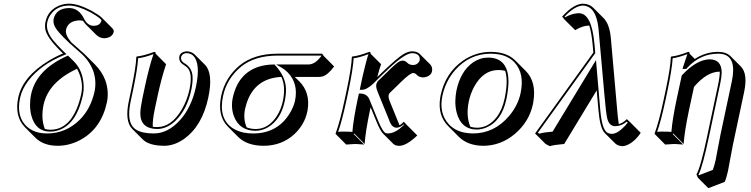

<svg xmlns="http://www.w3.org/2000/svg" viewBox="-20 -718 4042 1033"><path d="M319.3 -430.2 307.1 -441.9Q303.2 -445.8 301.8 -447.3Q231.4 -517.6 223.6 -561Q220.7 -580.1 224.6 -600.1Q238.3 -664.6 301.3 -689Q326.2 -698.2 352.5 -698.2Q400.4 -697.8 470.7 -661.1Q513.7 -636.7 526.4 -624L583 -567.4Q593.3 -556.2 592.3 -548.3Q585.4 -516.6 545.9 -512.7Q542.5 -512.2 540.5 -512.2Q515.6 -513.2 497.6 -530.8L440.9 -587.4Q432.6 -596.2 426.8 -606Q418 -607.9 410.2 -608.4Q346.7 -607.4 335 -557.6Q330.1 -529.3 362.8 -491.2L420.4 -439.9Q428.7 -432.6 435.5 -426.3L492.2 -369.6Q528.3 -333 546.4 -286.6Q567.4 -227.1 555.2 -167.5Q524.9 -25.9 411.6 35.2Q353 66.4 289.6 66.4Q213.9 65.9 170.9 23.4L114.3 -33.2Q57.1 -91.8 78.1 -192.9Q102.5 -307.1 243.7 -392.1Q280.8 -414.6 319.3 -430.2ZM221.2 -24.4Q234.9 -20 250.5 -20Q345.2 -20 393.1 -133.8Q407.7 -168.9 417 -211.9Q430.7 -276.4 397.9 -341.3Q396 -345.2 394.5 -348.1Q240.7 -276.4 214.4 -154.3Q199.2 -80.1 221.2 -24.4ZM371.6 -379.4 370.1 -380.9ZM339.4 -416 345.7 -418.9 377 -388.2Q427.2 -338.4 430.2 -255.4Q431.2 -231 426.8 -210Q391.1 -41.5 284.7 -14.2Q267.1 -9.8 250.5 -9.8Q171.4 -9.8 148.4 -97.2Q141.6 -124 141.6 -154.3Q141.6 -184.6 147.9 -212.9Q176.8 -342.8 339.4 -416ZM337.4 -426.8 323.2 -420.9Q199.7 -370.6 132.8 -284.2Q98.1 -238.8 87.9 -190.9Q66.4 -89.4 126 -35.6Q152.8 -12.2 190.9 -3.9Q210.9 0 232.9 0Q335 0 409.7 -74.2Q468.8 -134.3 488.8 -226.1Q500.5 -283.7 480.5 -339.4Q458.5 -394 414.1 -432.6L354 -485.8Q282.7 -552.2 271.5 -583Q265.6 -600.1 268.6 -616.2Q282.7 -674.3 353.5 -674.8Q404.8 -673.3 432.1 -617.2Q451.2 -579.6 483.9 -579.1Q513.2 -579.1 523.4 -600.1Q524.9 -604 525.9 -606.9Q527.8 -616.2 471.7 -648.9Q468.3 -650.9 465.8 -652.3Q397.5 -688 352.5 -688Q285.6 -688 251 -637.7Q238.8 -619.1 234.4 -598.1Q224.6 -552.2 266.6 -500.5Q284.7 -479 314 -449.2Z M826.2 -194.3 813 -132.3Q799.3 -65.9 802.2 -35.6Q813.5 -34.2 825.2 -34.2Q902.3 -34.2 958.5 -129.9Q987.3 -179.7 999.5 -236.8Q1017.6 -323.7 987.8 -354Q980.5 -360.8 969.2 -368.2Q959.5 -374.5 954.6 -379.4Q941.4 -394 944.8 -414.1Q949.2 -435.5 976.1 -440.9Q980.5 -441.9 984.9 -441.9Q1010.3 -440.9 1026.9 -425.3L1083.5 -368.7Q1127.9 -322.3 1100.6 -192.4Q1067.9 -39.1 968.3 30.8Q916.5 66.4 863.3 66.4Q782.2 65.9 748 32.2L691.4 -24.4Q650.4 -66.9 672.9 -172.9L686 -234.9Q711.9 -357.9 713.4 -411.1L715.8 -414.1Q750 -417 810.1 -439Q814 -438.5 815.9 -437Q817.9 -433.6 817.4 -429.2L873.5 -372.6Q847.7 -295.4 826.2 -194.3ZM759.8 -252.9Q781.2 -354 805.7 -426.8Q755.9 -408.2 723.1 -404.8Q720.2 -349.6 695.8 -232.9L682.6 -170.9Q659.7 -61.5 705.1 -25.4Q724.1 -10.7 753.4 -4.9Q777.3 0 807.1 0Q884.8 0 950.7 -74.2Q1011.2 -143.1 1034.2 -251Q1061.5 -380.4 1017.1 -420.4Q1007.3 -428.7 996.1 -430.7Q990.2 -431.6 984.9 -432.1Q964.4 -432.1 956.1 -416Q955.1 -413.6 954.6 -412.1Q950.2 -392.6 970.2 -378.9Q972.7 -377.4 974.6 -376.5Q1011.7 -353.5 1015.6 -311Q1018.6 -279.8 1009.3 -234.9Q986.3 -127.4 922.4 -66.4Q877 -24.4 825.2 -23.9Q735.4 -25.4 734.9 -107.9Q735.4 -137.7 746.6 -190.9Z M1356 -23.9Q1422.9 -23.9 1468.3 -91.8Q1492.2 -128.4 1502 -174.8Q1518.1 -252.9 1493.7 -304.2Q1350.1 -296.9 1306.6 -161.6Q1301.8 -146.5 1298.3 -131.3Q1287.6 -78.1 1307.1 -32.7Q1329.6 -23.9 1356 -23.9ZM1565.9 -304.2 1589.8 -280.8Q1650.9 -219.7 1634.8 -124.5Q1633.8 -119.6 1632.8 -115.2Q1618.2 -46.9 1562.5 4.9Q1495.6 65.9 1398.4 66.4Q1309.6 65.9 1262.2 19.5L1205.6 -37.1Q1147.5 -96.7 1170.4 -204.1Q1191.9 -301.3 1269.5 -366.2Q1346.7 -428.7 1472.2 -429.2H1712.9L1721.7 -417L1777.8 -360.4Q1743.7 -314.5 1714.8 -306.6Q1705.6 -304.2 1695.3 -304.2ZM1356 -14.2Q1268.1 -14.2 1238.3 -93.3Q1228 -121.6 1228 -152.3Q1228 -172.4 1231.9 -189.9Q1259.8 -321.8 1370.1 -358.4Q1408.2 -370.6 1452.6 -371.1H1457L1460 -367.7Q1516.6 -306.6 1518.6 -240.7Q1519.5 -210 1511.7 -172.9Q1490.7 -74.2 1421.9 -33.2Q1389.6 -14.6 1356 -14.2ZM1638.7 -371.1Q1671.4 -371.1 1700.2 -406.2Q1704.6 -411.6 1709 -417L1708 -418.9H1472.2Q1349.6 -418.5 1275.9 -358.4Q1200.2 -294.9 1180.2 -202.1Q1153.8 -79.1 1233.4 -27.3Q1257.8 -12.2 1289.6 -4.9Q1314.5 0 1341.8 0Q1471.2 0 1537.6 -106Q1559.1 -141.1 1566.9 -174.3Q1586.9 -268.1 1527.8 -328.6Q1513.7 -342.8 1497.6 -352.5L1465.3 -371.1Z M1973.6 -429.2 2030.3 -372.6Q2021.5 -348.6 2009.8 -303.2L2028.8 -321.8Q2118.7 -408.7 2153.8 -428.7Q2178.2 -441.9 2197.8 -441.9Q2224.1 -441.4 2238.3 -427.7L2294.9 -371.1Q2308.6 -356 2304.2 -333.5Q2299.8 -313 2273.4 -304.2Q2265.6 -301.8 2259.3 -301.3Q2235.8 -301.8 2224.1 -313.5L2217.8 -319.8Q2210 -325.2 2203.1 -325.2Q2186.5 -325.2 2135.3 -274.9Q2127.9 -268.1 2120.6 -260.3L2076.2 -217.3Q2072.3 -213.4 2070.8 -205.1V-204.6Q2068.8 -191.4 2079.6 -166.5L2127 -50.3Q2128.4 -46.9 2129.4 -43.9Q2138.7 -48.8 2152.8 -63L2168.5 -45.9L2225.1 10.7Q2169.4 64 2131.8 66.4Q2127 66.9 2123 66.4Q2106.9 65.4 2096.2 56.2L2039.6 -0.5Q2025.4 -15.6 2005.9 -63L1974.1 -140.6L1970.2 -123.5Q1946.3 -10.3 1941.9 56.6L1885.7 0L1882.8 2.9L1939.5 59.6Q1937.5 59.6 1892.1 56.6L1842.3 59.6L1786.1 2.9L1785.6 0Q1809.6 -64.5 1834 -180.2L1845.7 -234.9Q1871.1 -355 1873 -411.1L1875.5 -414.1Q1907.2 -416.5 1961.4 -437Q1964.8 -438.5 1966.8 -439Q1970.7 -438.5 1972.7 -437Q1974.6 -434.1 1973.6 -429.2ZM1962.4 -426.8Q1913.1 -407.7 1882.8 -404.8Q1879.4 -347.2 1855.5 -232.9L1843.8 -177.7Q1820.3 -67.9 1799.3 -8.8Q1815.4 -10.3 1835.4 -9.8Q1859.4 -9.8 1876 -8.3Q1880.9 -73.7 1903.8 -182.1L1911.1 -214.8H1918.9Q1955.1 -213.4 1967.3 -183.6L2015.1 -66.9Q2040 -6.8 2056.6 -1.5Q2061.5 0 2066.4 0Q2097.7 0 2129.9 -25.4Q2141.6 -34.7 2154.3 -46.4L2152.3 -48.8Q2132.3 -31.7 2114.3 -30.8Q2091.3 -30.8 2078.1 -60.1Q2075.7 -65.9 2070.3 -80.1Q2064.5 -95.2 2061 -103L2013.7 -219.2Q2001.5 -248 2004.4 -263.2Q2007.8 -275.4 2012.7 -281.2L2057.1 -324.2Q2114.7 -381.8 2131.8 -388.7Q2139.6 -391.6 2146.5 -392.1Q2162.1 -391.1 2173.8 -377.9Q2184.1 -368.7 2202.6 -368.2Q2222.7 -368.2 2234.4 -385.3Q2236.8 -389.2 2237.8 -392.1Q2242.7 -423.3 2210.9 -430.7Q2204.6 -432.1 2197.8 -432.1Q2160.2 -432.1 2073.2 -350.6Q2058.1 -336.4 2035.6 -314.9L1987.8 -267.6Q1952.6 -234.9 1927.7 -234.9H1915.5L1931.2 -309.1Q1951.2 -395 1962.4 -426.8Z M2350.6 -205.1Q2376.5 -326.7 2472.2 -392.6Q2540.5 -439 2621.1 -439Q2705.6 -438.5 2751.5 -393.6L2808.1 -336.9Q2867.2 -277.8 2849.6 -170.4Q2848.6 -163.6 2847.2 -157.2Q2827.1 -62.5 2749 3.4Q2673.8 65.9 2580.6 66.4Q2497.1 65.9 2448.7 18.1L2392.1 -38.6Q2333 -97.7 2348.6 -193.4Q2349.6 -199.7 2350.6 -205.1ZM2662.1 -341.3Q2578.6 -341.3 2529.3 -248Q2510.7 -212.4 2502 -171.4Q2486.3 -94.7 2510.3 -36.6Q2527.3 -30.8 2546.4 -30.8Q2607.4 -30.8 2651.9 -87.4Q2682.1 -127 2694.8 -187Q2715.3 -284.2 2697.8 -336.9Q2681.2 -341.3 2662.1 -341.3ZM2605.5 -408.2Q2703.1 -408.2 2714.4 -305.2Q2715.8 -292 2715.8 -278.8Q2715.3 -237.8 2704.6 -185.1Q2679.2 -65.4 2593.8 -30.8Q2569.3 -21.5 2546.4 -21Q2460.4 -21 2436.5 -113.8Q2429.7 -141.6 2429.7 -172.4Q2430.2 -202.1 2435.5 -230Q2457.5 -334.5 2524.4 -381.8Q2562 -407.7 2605.5 -408.2ZM2360.4 -203.1Q2340.3 -108.4 2395.5 -48.8Q2427.7 -15.1 2477.1 -4.9Q2499.5 -0.5 2523.9 0Q2639.2 0 2719.2 -94.2Q2766.6 -150.4 2780.8 -216.3Q2803.2 -321.8 2749 -381.3Q2718.8 -413.6 2670.4 -424.3Q2647 -428.7 2621.1 -429.2Q2506.8 -429.2 2428.7 -340.8Q2377.4 -282.2 2360.4 -203.1Z M3370.6 -60.1 3427.2 -3.4Q3393.6 46.9 3350.1 64Q3337.9 68.4 3329.1 68.4Q3304.7 67.4 3290 53.7L3233.4 -2.4Q3208 -28.8 3199.7 -126L3190.4 -231.9L3015.6 56.6Q2961.9 61 2938 68.4L2915.5 56.6L2858.9 0L3172.4 -435.1L3168.5 -478Q3162.6 -542.5 3150.4 -580.6Q3112.8 -579.6 3074.7 -555.7L3018.1 -611.8L3004.4 -628.9Q3066.9 -697.3 3116.2 -698.2Q3150.4 -697.3 3171.9 -676.3L3228.5 -619.6Q3259.8 -586.9 3266.6 -512.2L3297.9 -157.2Q3304.2 -79.1 3309.1 -50.3Q3330.1 -55.2 3352.5 -77.1ZM3357.4 -58.6 3352.5 -63.5Q3324.2 -39.6 3289.6 -39.1Q3258.8 -39.1 3247.6 -78.6Q3240.2 -106.9 3231.4 -213.4L3199.7 -567.9Q3186 -685.5 3116.2 -688Q3072.3 -687 3017.6 -628.4L3020.5 -625Q3059.1 -646.5 3094.2 -647Q3163.6 -647 3178.2 -481.4Q3178.2 -479.5 3178.7 -479L3182.6 -432.1L2873.5 -3.4L2882.3 1Q2907.7 -6.3 2953.1 -9.8L3186.5 -394.5L3209.5 -127Q3218.3 -24.9 3245.6 -5.4Q3256.8 2 3272.5 2Q3301.8 2 3341.8 -40Q3350.6 -49.3 3357.4 -58.6Z M3852.5 -332.5Q3784.7 -332.5 3716.3 -253.4Q3714.4 -251.5 3713.9 -250.5L3686.5 -123.5Q3662.6 -10.3 3658.2 56.6L3602.1 0L3599.1 2.9L3655.8 59.6Q3653.8 59.6 3608.4 56.6L3558.6 59.6L3502.4 2.9L3502 0Q3525.9 -64.5 3550.3 -180.2L3562 -234.9Q3587.4 -355 3589.4 -411.1L3591.8 -414.1Q3623.5 -416.5 3677.7 -437Q3681.2 -438.5 3683.1 -439Q3687 -438.5 3689 -437Q3690.9 -433.6 3689.9 -429.2L3718.3 -400.9Q3777.3 -439 3844.2 -439Q3887.7 -438.5 3910.2 -416L3966.8 -359.4Q4003.9 -320.3 3983.9 -224.6L3922.9 62.5Q3917 89.4 3908.2 140.1Q3900.4 182.6 3897 200.7Q3888.2 240.7 3878.9 260.7L3791 294.4L3734.4 237.8L3727.1 220.2Q3749 183.6 3784.7 15.6Q3785.6 10.7 3786.6 5.9L3845.7 -272.9Q3853 -309.6 3852.5 -332.5ZM3675.3 -350.6 3672.4 -347.2H3651.9L3655.8 -359.9Q3675.3 -418.9 3678.2 -426.8Q3628.9 -408.2 3599.1 -404.8Q3595.7 -347.2 3571.8 -232.9L3560.1 -177.7Q3536.6 -67.9 3515.6 -8.8Q3531.7 -10.3 3551.8 -9.8Q3575.7 -9.8 3592.3 -8.3Q3597.2 -73.7 3620.1 -182.1L3647.9 -311.5L3649.4 -313.5Q3726.1 -396 3796.4 -398.9Q3861.3 -398.9 3862.8 -330.6Q3862.8 -328.6 3862.8 -327.1Q3862.3 -303.7 3855.5 -271L3796.4 8.3Q3760.7 176.8 3740.2 216.8Q3738.8 219.2 3738.3 220.7L3739.7 225.1L3814.9 196.3Q3822.8 176.8 3830.6 142.1Q3834.5 124 3841.8 82Q3851.1 30.8 3856.9 3.9L3918 -283.2Q3943.8 -410.2 3868.7 -426.8Q3856.9 -429.2 3844.2 -429.2Q3749.5 -429.2 3680.7 -356.4Q3677.7 -353 3675.3 -350.6Z"/></svg>

Font: Linux Biolinum Shadow O
Style: Italic
Weight: 400
Italic angle: -12°
Designer: Philipp H. Poll
Foundry: Philipp H. Poll
Version: Version 0.6.2